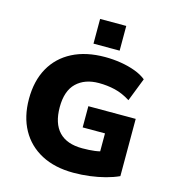

<svg xmlns="http://www.w3.org/2000/svg" viewBox="-133 -1041 1054 1163"><g transform="rotate(15 394.0 -460.0)"><path d="M434 11Q317 11 233 -33.5Q149 -78 104 -159.5Q59 -241 59 -352Q59 -465 104.5 -546.5Q150 -628 235.5 -672Q321 -716 440 -716Q491 -716 540 -708Q589 -700 630.5 -684.5Q672 -669 700 -646L643 -500Q594 -531 545.5 -542.5Q497 -554 444 -554Q356 -554 304 -504Q252 -454 252 -352Q252 -250 301.5 -198Q351 -146 448 -146Q492 -146 526.5 -150.5Q561 -155 593 -167L558 -98V-269H418V-402H715V-43Q678 -26 632.5 -14Q587 -2 536.5 4.5Q486 11 434 11ZM350 -776V-931H514V-776Z"/></g></svg>

Font: Nunito Sans 8pt Black
Style: Regular
Weight: 900
Version: Version 3.101;gftools[0.9.27]